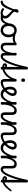

<svg xmlns="http://www.w3.org/2000/svg" viewBox="2572 -3636 949 6400"><g transform="rotate(90 3047.0 -435.5)"><path d="M-95 17Q-114 17 -123.5 5.5Q-133 -6 -133 -20.5Q-133 -35 -124 -46.5Q-115 -58 -96 -58Q-63 -58 -32 -82Q-1 -106 31.5 -157.5Q64 -209 101 -291.5Q138 -374 182 -492L234 -476Q192 -341 153.5 -246.5Q115 -152 77 -94Q39 -36 -3 -9.5Q-45 17 -95 17ZM286 19Q234 19 190.5 0.5Q147 -18 124 -41Q116 -51 118 -63Q120 -75 133 -86Q144 -97 153 -98Q162 -99 174 -90Q197 -72 226 -61Q255 -50 286 -50Q329 -50 353.5 -73Q378 -96 378 -135Q378 -164 361.5 -190.5Q345 -217 318.5 -243.5Q292 -270 263 -297.5Q234 -325 208 -354.5Q182 -384 165 -416.5Q148 -449 148 -486Q148 -533 171 -555.5Q194 -578 222 -578Q246 -578 256.5 -567Q267 -556 267 -538Q267 -518 258 -497Q249 -476 238 -457Q238 -430 254.5 -406.5Q271 -383 297 -361Q323 -339 351.5 -315.5Q380 -292 405.5 -265.5Q431 -239 447.5 -207Q464 -175 464 -135Q464 -64 416.5 -22.5Q369 19 286 19ZM452 17Q428 17 406 13.5Q384 10 359.5 8.5Q335 7 304 15L330 -27Q359 -37 384 -44Q409 -51 431 -54.5Q453 -58 471 -58Q480 -58 482 -46.5Q484 -35 480 -20.5Q476 -6 468.5 5.5Q461 17 452 17Z M450 17Q436 17 429.5 5.5Q423 -6 424.5 -20.5Q426 -35 437 -46.5Q448 -58 469 -58Q490 -58 511.5 -69.5Q533 -81 553.5 -106Q574 -131 593.5 -172Q613 -213 631 -272Q635 -287 648 -289.5Q661 -292 672 -285.5Q683 -279 680 -264Q665 -193 643 -140Q621 -87 592.5 -52.5Q564 -18 528.5 -0.5Q493 17 450 17Z M858 19Q791 19 738.5 -13.5Q686 -46 656 -106Q626 -166 626 -250Q626 -309 643 -358Q660 -407 691.5 -443Q723 -479 765 -499Q807 -519 858 -519Q925 -519 977 -484.5Q1029 -450 1059 -390Q1089 -330 1089 -254Q1089 -206 1078 -164.5Q1067 -123 1046.5 -89Q1026 -55 997.5 -31Q969 -7 933.5 6Q898 19 858 19ZM858 -61Q890 -61 916 -75Q942 -89 961 -114.5Q980 -140 990.5 -175.5Q1001 -211 1001 -254Q1001 -308 983 -350Q965 -392 933 -415.5Q901 -439 858 -439Q827 -439 800 -425.5Q773 -412 754 -386.5Q735 -361 724.5 -326.5Q714 -292 714 -250Q714 -194 732.5 -151.5Q751 -109 783 -85Q815 -61 858 -61Z M1126 -384Q1093 -384 1044 -395.5Q995 -407 934 -439Q923 -444 921 -455Q919 -466 923 -477.5Q927 -489 936 -494.5Q945 -500 956 -494Q998 -471 1044 -462Q1090 -453 1128 -453Q1159 -453 1189 -458.5Q1219 -464 1244.5 -475.5Q1270 -487 1285 -503Q1293 -511 1302 -507.5Q1311 -504 1318.5 -494.5Q1326 -485 1327 -474Q1328 -463 1319 -455Q1288 -427 1255.5 -411.5Q1223 -396 1191 -390Q1159 -384 1126 -384Z M1417 17Q1375 17 1341.5 1Q1308 -15 1289 -52Q1270 -89 1270 -150V-489Q1270 -502 1280.5 -508.5Q1291 -515 1312 -515Q1334 -515 1345 -508.5Q1356 -502 1356 -489V-158Q1356 -125 1363.5 -103.5Q1371 -82 1387 -71.5Q1403 -61 1429 -61Q1462 -61 1490.5 -83Q1519 -105 1542 -144.5Q1565 -184 1581.5 -238Q1598 -292 1608 -356V-489Q1608 -502 1618.5 -508.5Q1629 -515 1651 -515Q1673 -515 1684 -508.5Q1695 -502 1695 -489V-133Q1695 -91 1704 -74.5Q1713 -58 1737 -58Q1751 -58 1757.5 -46.5Q1764 -35 1762.5 -20.5Q1761 -6 1750 5.5Q1739 17 1718 17Q1697 17 1678.5 11Q1660 5 1645 -8.5Q1630 -22 1620.5 -46.5Q1611 -71 1610 -108L1609 -158Q1592 -110 1569.5 -76.5Q1547 -43 1521.5 -22.5Q1496 -2 1469 7.5Q1442 17 1417 17Z M1723 17Q1705 17 1698.5 5.5Q1692 -6 1695 -20.5Q1698 -35 1709 -46.5Q1720 -58 1738 -58Q1759 -58 1781.5 -77Q1804 -96 1827.5 -130.5Q1851 -165 1874.5 -212.5Q1898 -260 1921 -318Q1944 -376 1966 -441.5Q1988 -507 2007.5 -577.5Q2027 -648 2044 -720Q2061 -792 2076 -864Q2077 -876 2086.5 -881Q2096 -886 2106.5 -885.5Q2117 -885 2124.5 -879.5Q2132 -874 2131 -864Q2117 -785 2100.5 -705.5Q2084 -626 2064 -549Q2044 -472 2021 -400.5Q1998 -329 1972 -266Q1946 -203 1917.5 -151Q1889 -99 1857.5 -61.5Q1826 -24 1792.5 -3.5Q1759 17 1723 17Z M2119 15Q2097 15 2087 8.5Q2077 2 2077 -11V-864Q2077 -877 2087 -883.5Q2097 -890 2119 -890Q2141 -890 2152 -883.5Q2163 -877 2163 -864V-11Q2163 2 2152 8.5Q2141 15 2119 15Z M2093 -36Q2057 -36 2025.5 -45.5Q1994 -55 1974.5 -75Q1955 -95 1955 -127Q1955 -156 1976.5 -175Q1998 -194 2030 -194Q2056 -194 2077 -182Q2098 -170 2110.5 -150.5Q2123 -131 2123 -105L2078 -89Q2078 -105 2072 -115Q2066 -125 2057 -130Q2048 -135 2040 -135Q2023 -135 2023 -123Q2023 -114 2037 -106Q2051 -98 2091 -98Q2137 -98 2186.5 -116.5Q2236 -135 2283 -170Q2330 -205 2370 -253Q2410 -301 2438.5 -361Q2467 -421 2480 -489Q2482 -497 2486.5 -503Q2491 -509 2506 -510Q2523 -510 2530 -503.5Q2537 -497 2535 -489Q2523 -410 2493 -341Q2463 -272 2418.5 -216Q2374 -160 2321 -119.5Q2268 -79 2209.5 -57.5Q2151 -36 2093 -36Z M2589 17Q2567 17 2547 10Q2527 3 2512 -12.5Q2497 -28 2488.5 -55.5Q2480 -83 2480 -124V-489Q2480 -502 2490.5 -508.5Q2501 -515 2522 -515Q2544 -515 2555 -508.5Q2566 -502 2566 -489V-133Q2566 -91 2575.5 -74.5Q2585 -58 2608 -58Q2622 -58 2629 -46.5Q2636 -35 2634.5 -20.5Q2633 -6 2622 5.5Q2611 17 2589 17ZM2519 -669Q2491 -669 2477 -684.5Q2463 -700 2463 -731Q2463 -763 2477 -779Q2491 -795 2519 -795Q2547 -795 2560.5 -779Q2574 -763 2574 -731Q2576 -700 2561.5 -684.5Q2547 -669 2519 -669Z M2586 17Q2567 17 2560.5 5.5Q2554 -6 2558 -20.5Q2562 -35 2574 -46.5Q2586 -58 2605 -58Q2649 -58 2703.5 -81Q2758 -104 2806 -146Q2818 -156 2829 -152.5Q2840 -149 2847 -138Q2854 -127 2854 -114.5Q2854 -102 2843 -93Q2802 -57 2756 -32.5Q2710 -8 2666 4.5Q2622 17 2586 17Z M2808 -140Q2825 -154 2840.5 -169Q2856 -184 2870 -198Q2897 -228 2916.5 -259Q2936 -290 2947 -321Q2958 -352 2958 -381Q2958 -415 2944.5 -427.5Q2931 -440 2905 -440Q2891 -440 2884 -452Q2877 -464 2877 -479.5Q2877 -495 2886 -507Q2895 -519 2914 -519Q2957 -519 2986.5 -501.5Q3016 -484 3031 -454Q3046 -424 3046 -389Q3046 -353 3032 -314Q3018 -275 2993 -237Q2968 -199 2936 -163Q2915 -141 2891.5 -119.5Q2868 -98 2842 -79Z M2990 17Q2937 17 2896 -3Q2855 -23 2824.5 -56.5Q2794 -90 2774 -131Q2754 -172 2744.5 -215Q2735 -258 2735 -297Q2735 -342 2747 -382.5Q2759 -423 2782.5 -453.5Q2806 -484 2839.5 -501.5Q2873 -519 2915 -519Q2925 -519 2930 -507Q2935 -495 2934 -479.5Q2933 -464 2927 -452Q2921 -440 2911 -440Q2891 -440 2875 -431Q2859 -422 2847.5 -404Q2836 -386 2830 -359Q2824 -332 2824 -295Q2824 -253 2837 -211.5Q2850 -170 2874 -136.5Q2898 -103 2931 -82.5Q2964 -62 3005 -62Q3054 -62 3098 -100Q3142 -138 3183 -213.5Q3224 -289 3262 -404Q3265 -413 3278.5 -411Q3292 -409 3303.5 -401Q3315 -393 3311 -381Q3268 -240 3219.5 -152Q3171 -64 3114.5 -23.5Q3058 17 2990 17Z M3701 17Q3679 17 3659 10Q3639 3 3624 -12.5Q3609 -28 3600 -55.5Q3591 -83 3591 -124V-351Q3591 -381 3584 -400.5Q3577 -420 3561 -430Q3545 -440 3517 -440Q3486 -440 3457.5 -420Q3429 -400 3405.5 -361.5Q3382 -323 3364.5 -268.5Q3347 -214 3335 -143V-11Q3335 2 3324 8.5Q3313 15 3291 15Q3270 15 3259.5 8.5Q3249 2 3249 -11V-489Q3249 -502 3259.5 -508.5Q3270 -515 3291 -515Q3313 -515 3324 -508.5Q3335 -502 3335 -489V-344Q3353 -394 3376 -427.5Q3399 -461 3424.5 -481.5Q3450 -502 3476.5 -510.5Q3503 -519 3528 -519Q3571 -519 3604.5 -504Q3638 -489 3657.5 -454.5Q3677 -420 3677 -360V-133Q3677 -91 3686.5 -74.5Q3696 -58 3720 -58Q3734 -58 3741 -46.5Q3748 -35 3746.5 -20.5Q3745 -6 3734 5.5Q3723 17 3701 17Z M3701 17Q3687 17 3680.5 5.5Q3674 -6 3675.5 -20.5Q3677 -35 3688 -46.5Q3699 -58 3720 -58Q3743 -58 3767 -75.5Q3791 -93 3817 -134Q3843 -175 3871.5 -244.5Q3900 -314 3932 -419Q3937 -432 3950 -433.5Q3963 -435 3973.5 -426.5Q3984 -418 3981 -405Q3951 -290 3921.5 -210Q3892 -130 3859.5 -80Q3827 -30 3788 -6.5Q3749 17 3701 17Z M4372 17Q4350 17 4330 10Q4310 3 4295 -12.5Q4280 -28 4271 -55.5Q4262 -83 4262 -124V-351Q4262 -381 4255 -400.5Q4248 -420 4232 -430Q4216 -440 4188 -440Q4157 -440 4128.5 -420Q4100 -400 4076.5 -361.5Q4053 -323 4035.5 -268.5Q4018 -214 4006 -143V-11Q4006 2 3995 8.5Q3984 15 3962 15Q3941 15 3930.5 8.5Q3920 2 3920 -11V-489Q3920 -502 3930.5 -508.5Q3941 -515 3962 -515Q3984 -515 3995 -508.5Q4006 -502 4006 -489V-344Q4024 -394 4047 -427.5Q4070 -461 4095.5 -481.5Q4121 -502 4147.5 -510.5Q4174 -519 4199 -519Q4242 -519 4275.5 -504Q4309 -489 4328.5 -454.5Q4348 -420 4348 -360V-133Q4348 -91 4357.5 -74.5Q4367 -58 4391 -58Q4405 -58 4412 -46.5Q4419 -35 4417.5 -20.5Q4416 -6 4405 5.5Q4394 17 4372 17Z M4372 17Q4353 17 4346.5 5.5Q4340 -6 4344 -20.5Q4348 -35 4360 -46.5Q4372 -58 4391 -58Q4435 -58 4489.5 -81Q4544 -104 4592 -146Q4604 -156 4615 -152.5Q4626 -149 4633 -138Q4640 -127 4640 -114.5Q4640 -102 4629 -93Q4588 -57 4542 -32.5Q4496 -8 4452 4.5Q4408 17 4372 17Z M4594 -140Q4611 -154 4626.5 -169Q4642 -184 4656 -198Q4683 -228 4702.5 -259Q4722 -290 4733 -321Q4744 -352 4744 -381Q4744 -415 4730.5 -427.5Q4717 -440 4691 -440Q4677 -440 4670 -452Q4663 -464 4663 -479.5Q4663 -495 4672 -507Q4681 -519 4700 -519Q4743 -519 4772.5 -501.5Q4802 -484 4817 -454Q4832 -424 4832 -389Q4832 -353 4818 -314Q4804 -275 4779 -237Q4754 -199 4722 -163Q4701 -141 4677.5 -119.5Q4654 -98 4628 -79Z M4776 17Q4723 17 4682 -3Q4641 -23 4610.5 -56.5Q4580 -90 4560 -131Q4540 -172 4530.5 -215Q4521 -258 4521 -297Q4521 -342 4533 -382.5Q4545 -423 4568.5 -453.5Q4592 -484 4625.5 -501.5Q4659 -519 4701 -519Q4711 -519 4716 -507Q4721 -495 4720 -479.5Q4719 -464 4713 -452Q4707 -440 4697 -440Q4677 -440 4661 -431Q4645 -422 4633.5 -404Q4622 -386 4616 -359Q4610 -332 4610 -295Q4610 -253 4623 -211.5Q4636 -170 4660 -136.5Q4684 -103 4717 -82.5Q4750 -62 4791 -62Q4840 -62 4884 -100Q4928 -138 4969 -213.5Q5010 -289 5048 -404Q5051 -413 5064.5 -411Q5078 -409 5089.5 -401Q5101 -393 5097 -381Q5054 -240 5005.5 -152Q4957 -64 4900.5 -23.5Q4844 17 4776 17Z M5487 17Q5465 17 5445 10Q5425 3 5410 -12.5Q5395 -28 5386 -55.5Q5377 -83 5377 -124V-351Q5377 -381 5370 -400.5Q5363 -420 5347 -430Q5331 -440 5303 -440Q5272 -440 5243.5 -420Q5215 -400 5191.5 -361.5Q5168 -323 5150.5 -268.5Q5133 -214 5121 -143V-11Q5121 2 5110 8.5Q5099 15 5077 15Q5056 15 5045.5 8.5Q5035 2 5035 -11V-489Q5035 -502 5045.5 -508.5Q5056 -515 5077 -515Q5099 -515 5110 -508.5Q5121 -502 5121 -489V-344Q5139 -394 5162 -427.5Q5185 -461 5210.5 -481.5Q5236 -502 5262.5 -510.5Q5289 -519 5314 -519Q5357 -519 5390.5 -504Q5424 -489 5443.5 -454.5Q5463 -420 5463 -360V-133Q5463 -91 5472.5 -74.5Q5482 -58 5506 -58Q5520 -58 5527 -46.5Q5534 -35 5532.5 -20.5Q5531 -6 5520 5.5Q5509 17 5487 17Z M5489 17Q5471 17 5464.5 5.5Q5458 -6 5461 -20.5Q5464 -35 5475 -46.5Q5486 -58 5504 -58Q5525 -58 5547.5 -77Q5570 -96 5593.5 -130.5Q5617 -165 5640.5 -212.5Q5664 -260 5687 -318Q5710 -376 5732 -441.5Q5754 -507 5773.5 -577.5Q5793 -648 5810 -720Q5827 -792 5842 -864Q5843 -876 5852.5 -881Q5862 -886 5872.5 -885.5Q5883 -885 5890.5 -879.5Q5898 -874 5897 -864Q5883 -785 5866.5 -705.5Q5850 -626 5830 -549Q5810 -472 5787 -400.5Q5764 -329 5738 -266Q5712 -203 5683.5 -151Q5655 -99 5623.5 -61.5Q5592 -24 5558.5 -3.5Q5525 17 5489 17Z M5884 15Q5862 15 5852 8.5Q5842 2 5842 -11V-36Q5808 -38 5780.5 -48Q5753 -58 5735.5 -77Q5718 -96 5718 -125Q5718 -154 5740 -173Q5762 -192 5794 -192Q5807 -192 5819 -189Q5831 -186 5842 -180V-864Q5842 -877 5852 -883.5Q5862 -890 5884 -890Q5906 -890 5917 -883.5Q5928 -877 5928 -864V-110Q5964 -123 6000.5 -150.5Q6037 -178 6080.5 -224Q6124 -270 6177 -336Q6182 -343 6191 -345.5Q6200 -348 6212 -340Q6226 -331 6226.5 -322Q6227 -313 6222 -306Q6177 -248 6130.5 -194.5Q6084 -141 6034 -101.5Q5984 -62 5928 -46V-11Q5928 2 5917 8.5Q5906 15 5884 15ZM5841 -97Q5838 -116 5826 -125Q5814 -134 5804 -134Q5788 -134 5788 -122Q5788 -117 5792.5 -111.5Q5797 -106 5808.5 -102Q5820 -98 5841 -97Z"/></g></svg>

Font: Playwrite AT
Style: Regular
Weight: 400
Designer: Veronika Burian, José Scaglione
Foundry: TypeTogether
Version: Version 1.002